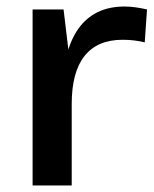

<svg xmlns="http://www.w3.org/2000/svg" viewBox="-20 -569 471 589"><path d="M80 -540H175L200 -331V0H80ZM172 -280Q172 -413 220.5 -481Q269 -549 362 -549Q379 -549 396.5 -546.5Q414 -544 431 -540L424 -439Q392 -447 356 -447Q279 -447 239.5 -397.5Q200 -348 200 -250Z"/></svg>

Font: Pathway Extreme 72pt SemiBold
Style: Regular
Weight: 600
Designer: Eduardo Rodriguez Tunni
Foundry: Eduardo Rodriguez Tunni
Version: Version 1.001;gftools[0.9.26]